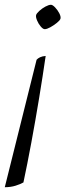

<svg xmlns="http://www.w3.org/2000/svg" viewBox="-74 -520 273 803"><path d="M113 -398Q106 -398 96.5 -409Q87 -420 81 -434.5Q75 -449 77 -457Q79 -464 90.5 -474.5Q102 -485 116 -492.5Q130 -500 139 -500Q146 -500 156.5 -489Q167 -478 174 -464.5Q181 -451 179 -442Q177 -435 164 -424.5Q151 -414 136.5 -406Q122 -398 113 -398ZM-54 263 79 -270Q84 -276 93.5 -280.5Q103 -285 117 -286Q105 -203 89.5 -109Q74 -15 57 76.5Q40 168 24 243Q12 250 -8.5 256.5Q-29 263 -54 263Z"/></svg>

Font: Texturina 72pt 72pt ExtraLight
Style: Italic
Weight: 200
Italic angle: -11°
Designer: Guillermo Torres Carreño
Foundry: Omnibus-Type
Version: Version 1.002; ttfautohint (v1.8.3)